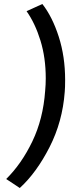

<svg xmlns="http://www.w3.org/2000/svg" viewBox="-20 -776 417 961"><path d="M79 165 11 120Q88 44 142 -68.5Q196 -181 206 -321Q209 -353 209 -384Q209 -487 182.5 -573Q156 -659 113 -720L192 -756Q242 -692 274 -592.5Q306 -493 306 -376Q306 -336 304 -316Q293 -167 228 -39.5Q163 88 79 165Z"/></svg>

Font: Josefin Sans
Style: Italic
Weight: 400
Italic angle: -7°
Designer: Santiago Orozco
Foundry: Typemade
Version: Version 2.000